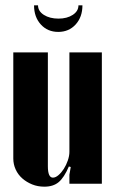

<svg xmlns="http://www.w3.org/2000/svg" viewBox="-20 -692 433 722"><path d="M239 -66Q221 -24 200.5 -7Q180 10 147 10Q122 10 101 1.5Q80 -7 64 -21Q48 -35 39 -54.5Q30 -74 30 -96V-495H160V-67Q160 -24 179 -24Q189 -24 200 -33.5Q211 -43 220 -57Q229 -71 235 -88.5Q241 -106 241 -121V-495H363V-1H241V-35L246 -64ZM275 -672H290Q290 -628 264.5 -600Q239 -572 199 -572Q159 -572 133.5 -600Q108 -628 108 -672H123Q123 -650 145 -636Q167 -622 200 -622Q232 -622 253.5 -636Q275 -650 275 -672Z"/></svg>

Font: Moniqa Black Heading
Style: Regular
Weight: 900
Designer: Rajesh Rajput
Foundry: Rajesh Rajput
Version: Version 1.000